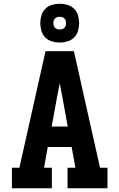

<svg xmlns="http://www.w3.org/2000/svg" viewBox="-20 -1009 640 1029"><path d="M44 0V-110H84L224 -735H376L516 -110H556V0H342V-110H384L364 -221H236L216 -110H258V0ZM343 -331 314 -490Q310 -508 307 -526.5Q304 -545 300 -563Q296 -545 293 -526.5Q290 -508 286 -490L257 -331ZM300 -781Q279 -781 258.5 -787Q238 -793 223 -808Q208 -823 202 -843.5Q196 -864 196 -885Q196 -906 202 -926.5Q208 -947 223 -962Q238 -977 258.5 -983Q279 -989 300 -989Q321 -989 341.5 -983Q362 -977 377 -962Q392 -947 398 -926.5Q404 -906 404 -885Q404 -864 398 -843.5Q392 -823 377 -808Q362 -793 341.5 -787Q321 -781 300 -781ZM300 -851Q307 -851 313.5 -853Q320 -855 325 -860Q330 -865 332 -871.5Q334 -878 334 -885Q334 -892 332 -898.5Q330 -905 325 -910Q320 -915 313.5 -917Q307 -919 300 -919Q293 -919 286.5 -917Q280 -915 275 -910Q270 -905 268 -898.5Q266 -892 266 -885Q266 -878 268 -871.5Q270 -865 275 -860Q280 -855 286.5 -853Q293 -851 300 -851Z"/></svg>

Font: Iosevka HT Extrabold Extended
Style: Regular
Weight: 800
Width: 7
Monospace: yes
Designer: Belleve Invis
Foundry: Belleve Invis
Version: Version 32.3.0; ttfautohint (v1.8.4)